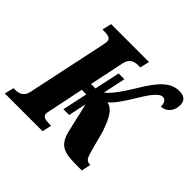

<svg xmlns="http://www.w3.org/2000/svg" viewBox="-189 -912 1104 1104"><g transform="rotate(45 362.5 -360.0)"><path d="M-18 0H289L301 -57H290C257 -57 231 -61 231 -87C231 -93 233 -101 235 -110L280 -328L317 -327L284 -174H331L354 -283C356 -276 358 -268 360 -260L395 -109C419 -4 474 0 580 0H608L620 -57H618C585 -57 580 -77 567 -122L534 -245C503 -334 479 -371 435 -382C459 -398 495 -448 540 -523C570 -574 608 -629 638 -629C663 -629 670 -603 670 -581C711 -582 743 -616 743 -665C743 -699 725 -720 682 -720C613 -720 562 -668 498 -560C455 -489 423 -445 396 -419C391 -414 386 -410 381 -406L410 -544H363L330 -389H294L338 -600C348 -650 381 -657 416 -657H427L440 -714H132L119 -657H129C163 -657 187 -653 187 -627C187 -621 185 -611 183 -599L80 -112C70 -64 38 -57 7 -57H-4Z"/></g></svg>

Font: Noto Serif ExtraCondensed Black
Style: Italic
Weight: 900
Width: 2
Italic angle: -12°
Designer: Monotype Design Team
Foundry: Monotype Imaging Inc.
Version: Version 2.014